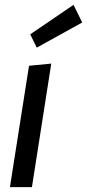

<svg xmlns="http://www.w3.org/2000/svg" viewBox="-20 -774 360 794"><path d="M192 -511 112 0H21L100 -502ZM320 -681 132 -577 105 -632 284 -754Z"/></svg>

Font: Rambla
Style: Italic
Weight: 400
Italic angle: -12°
Designer: Martin Sommaruga
Foundry: Martin Sommaruga
Version: Version 1.001